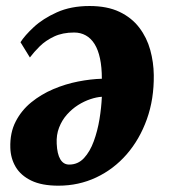

<svg xmlns="http://www.w3.org/2000/svg" viewBox="-20 -586 549 623"><path d="M46.5 -449Q60 -470.5 89.5 -498Q119 -525.5 164.5 -546Q210 -566.5 270.5 -566.5Q328 -566.5 367.8 -547.5Q407.5 -528.5 432 -496.2Q456.5 -464 467.5 -424Q478.5 -384 479 -342.5Q480 -264.5 456.5 -199Q433 -133.5 391 -85.2Q349 -37 292.2 -10.2Q235.5 16.5 169.5 16.5Q115.5 16.5 81.5 0Q47.5 -16.5 31 -44.2Q14.5 -72 13.5 -106.5Q12 -155 30.8 -191.5Q49.5 -228 81.5 -254Q113.5 -280 153 -296.8Q192.5 -313.5 233.5 -321.5Q274.5 -329.5 310.5 -330.5Q310.5 -368 304.5 -396.2Q298.5 -424.5 286.8 -443.2Q275 -462 258.2 -471.2Q241.5 -480.5 220.5 -480.5Q183 -480.5 155.5 -467.5Q128 -454.5 109 -435.8Q90 -417 77 -399.5ZM204.5 -52Q233 -52 252.5 -73Q272 -94 284.2 -127.5Q296.5 -161 302.8 -199.2Q309 -237.5 310.5 -272Q293.5 -271 273.2 -264.2Q253 -257.5 233.2 -245Q213.5 -232.5 197.2 -214.2Q181 -196 171.8 -172.2Q162.5 -148.5 164 -119.5Q165.5 -86 175.8 -69Q186 -52 204.5 -52Z"/></svg>

Font: Merriweather Light 18pt Black
Style: Italic
Weight: 900
Italic angle: -7.8°
Version: Version 2.101